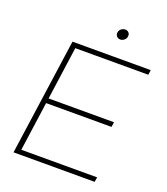

<svg xmlns="http://www.w3.org/2000/svg" viewBox="-148 -919 886 1021"><g transform="rotate(20 295.5 -408.5)"><path d="M48.8 0 142.1 -660.2H585L581.1 -632.8H168L126 -333H496.1L492.2 -305.2H122.1L83 -26.9H512.2L507.8 0ZM350.1 -788.1Q351.6 -800.3 361.8 -808.6Q372.1 -816.9 384.8 -816.9Q397 -816.9 404.5 -808.3Q412.1 -799.8 410.2 -788.1Q409.7 -775.9 399.2 -766.8Q388.7 -757.8 377 -757.8Q363.8 -757.8 356.2 -766.4Q348.6 -774.9 350.1 -788.1Z"/></g></svg>

Font: Human Sans ExtraLight
Style: Italic
Weight: 200
Italic angle: -8°
Designer: Tim Radville
Foundry: Continuum
Version: Version 1.000;FEAKit 1.0